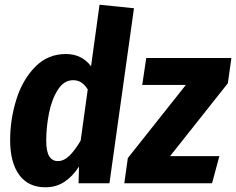

<svg xmlns="http://www.w3.org/2000/svg" viewBox="-20 -777 1001 814"><path d="M548 -742 444 0H313L315 -71Q288 -29 253 -6Q218 17 172 17Q100 17 61.5 -35.5Q23 -88 23 -183Q23 -270 49 -354Q75 -438 128.5 -493Q182 -548 259 -548Q327 -548 366 -496L402 -757ZM176 -182Q176 -134 189 -114Q202 -94 225 -94Q251 -94 274.5 -117Q298 -140 322 -181L352 -398Q339 -418 324.5 -427.5Q310 -437 290 -437Q251 -437 225 -396Q199 -355 187.5 -296Q176 -237 176 -182ZM961 -531 946 -424 701 -115H910L879 0H507L522 -107L768 -417H583L600 -531Z"/></svg>

Font: Fira Sans Condensed
Style: Bold Italic
Weight: 700
Width: 3
Italic angle: -8°
Designer: Carrois Corporate & Edenspiekermann AG
Foundry: Carrois Corporate GbR & Edenspiekermann AG
Version: Version 4.203